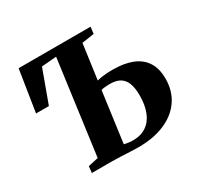

<svg xmlns="http://www.w3.org/2000/svg" viewBox="-159 -929 1151 1120"><g transform="rotate(-30 417.0 -368.5)"><path d="M470.5 6Q446 6 414.5 4.5Q383 3 352 1.5Q321 0 297 0H158L162.5 -43.5L231 -58.5L316.5 -692L216.5 -683.5L136 -463.5H49.5L93.5 -743H578L572.5 -697.5L490 -685L457.5 -450Q474.5 -454.5 501.5 -458Q528.5 -461.5 562.5 -461.5Q639 -461.5 693.2 -440.5Q747.5 -419.5 776.5 -375.2Q805.5 -331 805.5 -262.5Q805.5 -180 764.5 -119.8Q723.5 -59.5 648.2 -26.8Q573 6 470.5 6ZM461.5 -44.5Q515.5 -44.5 552.2 -69.8Q589 -95 607.5 -142Q626 -189 626 -252.5Q626 -302 614 -334Q602 -366 576.2 -381.8Q550.5 -397.5 508.5 -397.5Q498.5 -397.5 486.8 -396.8Q475 -396 465 -394.8Q455 -393.5 449 -391.5L403 -52Q415.5 -49 430.5 -46.8Q445.5 -44.5 461.5 -44.5Z"/></g></svg>

Font: Merriweather 48pt Black
Style: Italic
Weight: 900
Italic angle: -7.8°
Version: Version 2.101